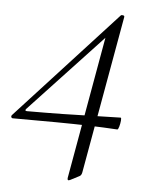

<svg xmlns="http://www.w3.org/2000/svg" viewBox="-65 -438 533 667"><g transform="rotate(5 201.0 -104.0)"><path d="M204 188Q194 193 195 182L285 -325L305 -338L30 -44Q25 -37 34 -37Q104 -37 158 -38Q212 -39 260 -40.5Q308 -42 360 -43Q363 -43 362 -32.5Q361 -22 358 -11.5Q355 -1 352 -1Q304 -4 253 -5.5Q202 -7 138 -7.5Q74 -8 -13 -8Q-17 -8 -18.5 -12Q-20 -16 -16 -20L329 -396Q331 -399 337 -398Q343 -397 342 -392L244 158Q242 169 235 172Z"/></g></svg>

Font: Cormorant Light
Style: Italic
Weight: 300
Italic angle: -10°
Designer: Christian Thalmann (Catharsis Fonts)
Foundry: Catharsis Fonts
Version: Version 4.000